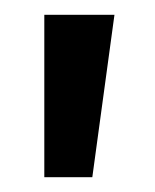

<svg xmlns="http://www.w3.org/2000/svg" viewBox="-20 -125 210 260"><path d="M40 115V-105H135L105 115Z"/></svg>

Font: Cuprum
Style: Regular
Weight: 400
Designer: Jovanny Lemonad
Foundry: Jovanny Lemonad
Version: Version 3.000